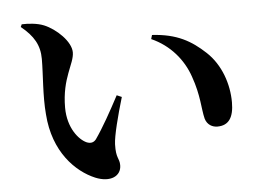

<svg xmlns="http://www.w3.org/2000/svg" viewBox="-50 -760 1099 812"><g transform="rotate(-5 500.0 -354.0)"><path d="M142 -543C142 -475 132 -387 139 -308C150 -147 242 -57 323 -23C386 3 433 -20 433 -66C433 -97 417 -95 419 -156C420 -191 442 -276 465 -353L444 -362C409 -296 373 -231 340 -184C329 -170 315 -169 300 -175C268 -189 222 -242 222 -329C222 -455 275 -510 275 -559C275 -605 215 -662 164 -683C135 -695 96 -697 70 -696L65 -685C118 -642 142 -601 142 -543ZM610 -586C689 -551 743 -486 768 -413C798 -329 795 -274 806 -231C814 -204 836 -193 857 -193C906 -193 927 -227 927 -290C927 -367 899 -451 839 -507C780 -562 720 -597 615 -603Z"/></g></svg>

Font: Noto Serif JP
Style: Bold
Weight: 700
Designer: Ryoko NISHIZUKA 西塚涼子 (kana & ideographs); Frank Grießhammer (Latin, Greek & Cyrillic); Wenlong ZHANG 张文龙 (bopomofo); San
Foundry: Adobe
Version: Version 2.001;hotconv 1.1.0;makeotfexe 2.6.0